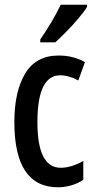

<svg xmlns="http://www.w3.org/2000/svg" viewBox="-20 -786 402 816"><path d="M227 10Q41 10 41 -267Q41 -397 87 -473.5Q133 -550 229 -550Q263 -550 290.5 -542.5Q318 -535 341 -522L313 -444Q272 -466 236 -466Q139 -466 139 -267Q139 -73 238 -73Q283 -73 334 -102V-22Q311 -6 282 2Q253 10 227 10ZM350 -757Q338 -737 314 -708.5Q290 -680 263 -652.5Q236 -625 215 -606H151V-618Q206 -698 238 -766H350Z"/></svg>

Font: Noto Sans Khmer UI ExtraCondensed Medium
Style: Regular
Weight: 500
Width: 2
Designer: Danh Hong and the Monotype Design Team
Foundry: Monotype Imaging Inc.
Version: Version 2.002; ttfautohint (v1.8.4.7-5d5b)